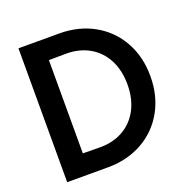

<svg xmlns="http://www.w3.org/2000/svg" viewBox="-131 -865 1005 1008"><g transform="rotate(-20 371.5 -361.0)"><path d="M549 -361Q549 -440 518.5 -499Q488 -558 432 -590.5Q376 -623 302 -623L205 -622V-101L302 -100Q376 -100 432 -132.5Q488 -165 518.5 -224Q549 -283 549 -361ZM677 -361Q677 -252 629.5 -167Q582 -82 497 -34.5Q412 13 304 13H76V-735H304Q412 -735 497 -687.5Q582 -640 629.5 -555Q677 -470 677 -361Z"/></g></svg>

Font: SUITE ExtraBold
Style: Regular
Weight: 800
Designer: Sun
Foundry: Sun
Version: Version 2.040